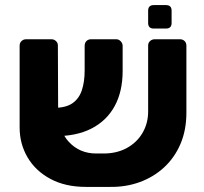

<svg xmlns="http://www.w3.org/2000/svg" viewBox="-20 -725 802 753"><path d="M381 -123Q435 -122 475.5 -143.5Q516 -165 538.5 -203Q561 -241 561 -288V-547Q561 -557 568.5 -564Q576 -571 587 -571H686Q697 -571 704 -564Q711 -557 711 -546V-283Q711 -215 688 -161Q665 -107 624 -69Q583 -31 528.5 -11Q474 9 411 8H317Q236 8 177.5 -23.5Q119 -55 88 -108Q57 -161 57 -225V-546Q57 -557 64.5 -564Q72 -571 82 -571H182Q192 -571 199.5 -564Q207 -557 207 -547L208 -297Q208 -213 250.5 -168Q293 -123 357 -123ZM191 -191V-302Q238 -302 264 -320Q290 -338 301 -371Q312 -404 312 -449V-545Q312 -557 319 -564Q326 -571 337 -571H436Q446 -571 453.5 -563Q461 -555 461 -545V-447Q461 -366 429.5 -308.5Q398 -251 338 -220.5Q278 -190 191 -191ZM583 -613Q561 -613 561 -635V-683Q561 -705 583 -705H631Q653 -705 653 -683V-635Q653 -613 631 -613Z"/></svg>

Font: DVN-Rubik
Style: Bold
Weight: 700
Designer: Hubert and Fischer
Foundry: Hubert & Fischer
Version: Version 2.102